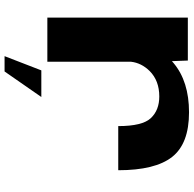

<svg xmlns="http://www.w3.org/2000/svg" viewBox="-24 -612 815 807"><g transform="rotate(90 383.5 -208.5)"><path d="M510 -298Q510 -399.5 476.5 -435Q443 -470.5 385.5 -470.5Q319 -470.5 278.5 -430Q244.5 -395.5 239.5 -351.5V0H54V-590.5H234.5L237 -523.5Q240.5 -527 245 -530.5Q322.5 -595.5 452 -595.5Q584 -595.5 639.8 -524.2Q695.5 -453 695.5 -298ZM216 179.8 275.8 25.3H387.7L280.4 179.8Z"/></g></svg>

Font: Anybody ExtraExpanded Regular
Style: Bold
Weight: 700
Width: 8
Designer: Tyler Finck
Foundry: Etcetera Type Company
Version: Version 1.010; ttfautohint (v1.8.3) -l 8 -r 50 -G 200 -x 14 